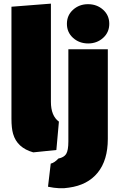

<svg xmlns="http://www.w3.org/2000/svg" viewBox="-20 -818 643 1056"><path d="M290 7 163 20Q74 -5 52 -82Q43 -113 43 -165V-781Q199 -794 260 -798V-258Q260 -181 304 -149Q302 -123 297 -71Q292 -19 290 7ZM359 214Q310 223 244 209L259 82Q280 77 301 54Q332 48 344 28.5Q356 9 356 -40V-547H573V-54Q573 63 517.5 131.5Q462 200 359 214ZM465 -579Q416 -579 382 -609.5Q348 -640 348 -687Q348 -734 382 -764.5Q416 -795 464 -795Q513 -795 547 -764.5Q581 -734 581 -687Q581 -640 547 -609.5Q513 -579 465 -579Z"/></svg>

Font: Repo
Style: ExtraBlack
Weight: 1000
Designer: Stefan Peev
Foundry: Context Ltd
Version: Version 001.000